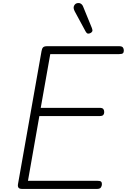

<svg xmlns="http://www.w3.org/2000/svg" viewBox="-20 -1229 826 1249"><path d="M123.5 0Q106.5 0 100.5 -8Q94.5 -16 97 -31L250 -895.5Q252.5 -912 259.5 -920.2Q266.5 -928.5 287 -928.5H754.5Q773.5 -928.5 779.5 -920.2Q785.5 -912 785.5 -900.5Q785.5 -888.5 779.8 -882.8Q774 -877 754.5 -877H307L245 -527.5H627Q646 -527.5 652 -520Q658 -512.5 658 -500Q658 -488.5 652 -481.2Q646 -474 627 -474H236L162 -53H611.5Q631 -53 637 -47.8Q643 -42.5 643 -31.5Q643 -19.5 636.5 -9.8Q630 0 611.5 0ZM569.5 -1014.5Q561.5 -1010 553 -1010.2Q544.5 -1010.5 536 -1026L466.5 -1154.5Q455 -1176.5 461.2 -1190.2Q467.5 -1204 479 -1207.5Q494 -1212 505 -1205.5Q516 -1199 521 -1185.5L578 -1046Q583.5 -1032 580.2 -1025.2Q577 -1018.5 569.5 -1014.5Z"/></svg>

Font: Edu VIC WA NT Hand
Style: Regular
Weight: 400
Designer: Tina and Corey Anderson, Eben Sorkin, Mirko Velimirovic
Foundry: Google for Education
Version: Version 1.000